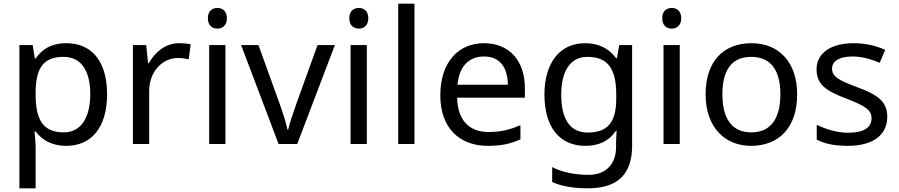

<svg xmlns="http://www.w3.org/2000/svg" viewBox="-20 -780 4871 1040"><path d="M340 -546C253 -546 205 -509 173 -463H169L157 -536H85V240H173V20C173 -5 169 -45 167 -68H173C204 -26 256 10 339 10C472 10 560 -86 560 -269C560 -454 472 -546 340 -546ZM324 -472C423 -472 469 -392 469 -270C469 -150 423 -63 326 -63C209 -63 173 -137 173 -269V-286C175 -411 215 -472 324 -472Z M950 -546C875 -546 820 -497 786 -438H782L772 -536H700V0H788V-286C788 -394 861 -466 944 -466C962 -466 985 -463 1002 -459L1013 -540C995 -544 970 -546 950 -546Z M1158 -737C1129 -737 1106 -720 1106 -681C1106 -643 1129 -625 1158 -625C1185 -625 1209 -643 1209 -681C1209 -720 1185 -737 1158 -737ZM1201 -536H1113V0H1201Z M1489 0H1590L1794 -536H1700L1586 -220C1571 -177 1548 -111 1541 -78H1537C1531 -111 1510 -176 1494 -220L1380 -536H1286Z M1924 -737C1895 -737 1872 -720 1872 -681C1872 -643 1895 -625 1924 -625C1951 -625 1975 -643 1975 -681C1975 -720 1951 -737 1924 -737ZM1967 -536H1879V0H1967Z M2225 0V-760H2137V0Z M2602 -546C2460 -546 2365 -440 2365 -264C2365 -85 2470 10 2623 10C2696 10 2744 -1 2799 -25V-102C2743 -78 2695 -65 2627 -65C2520 -65 2459 -130 2456 -251H2823V-304C2823 -450 2739 -546 2602 -546ZM2601 -474C2690 -474 2730 -412 2731 -321H2458C2467 -417 2517 -474 2601 -474Z M3149 -546C3011 -546 2929 -438 2929 -267C2929 -92 3011 10 3150 10C3223 10 3279 -16 3316 -71H3320C3319 -59 3317 -21 3317 -5V16C3317 110 3261 167 3169 167C3092 167 3022 152 2971 125V206C3022 229 3086 240 3164 240C3328 240 3404 162 3404 9V-536H3334L3322 -465H3317C3277 -520 3219 -546 3149 -546ZM3161 -472C3269 -472 3318 -413 3318 -267V-246C3318 -117 3271 -62 3163 -62C3069 -62 3020 -134 3020 -266C3020 -398 3071 -472 3161 -472Z M3619 -737C3590 -737 3567 -720 3567 -681C3567 -643 3590 -625 3619 -625C3646 -625 3670 -643 3670 -681C3670 -720 3646 -737 3619 -737ZM3662 -536H3574V0H3662Z M4298 -269C4298 -446 4196 -546 4051 -546C3897 -546 3802 -446 3802 -269C3802 -91 3906 10 4048 10C4201 10 4298 -91 4298 -269ZM3893 -269C3893 -396 3940 -472 4049 -472C4158 -472 4207 -396 4207 -269C4207 -142 4158 -63 4050 -63C3941 -63 3893 -142 3893 -269Z M4786 -148C4786 -234 4727 -269 4625 -307C4522 -346 4487 -364 4487 -409C4487 -449 4526 -474 4598 -474C4650 -474 4700 -459 4745 -440L4775 -510C4725 -532 4669 -546 4604 -546C4484 -546 4403 -495 4403 -404C4403 -316 4465 -284 4569 -244C4674 -204 4701 -180 4701 -140C4701 -92 4663 -61 4574 -61C4511 -61 4446 -83 4404 -104V-24C4445 -2 4497 10 4572 10C4703 10 4786 -44 4786 -148Z"/></svg>

Font: Noto Sans Sunuwar
Style: Regular
Weight: 400
Designer: Anshuman Pandey
Foundry: Jamra Patel LLC
Version: Version 1.000